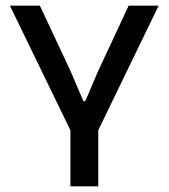

<svg xmlns="http://www.w3.org/2000/svg" viewBox="-20 -659 596 679"><path d="M235 -186 15 -639H121L230 -406.5L275 -301H281.5L326.5 -406.5L435 -639H541L321.5 -186ZM229 0V-279H327.5V0Z"/></svg>

Font: Anek Telugu Medium
Style: Regular
Weight: 500
Designer: Omkar Bhoir (Telugu), Yesha Goshar (Latin)
Foundry: Ek Type
Version: Version 1.003